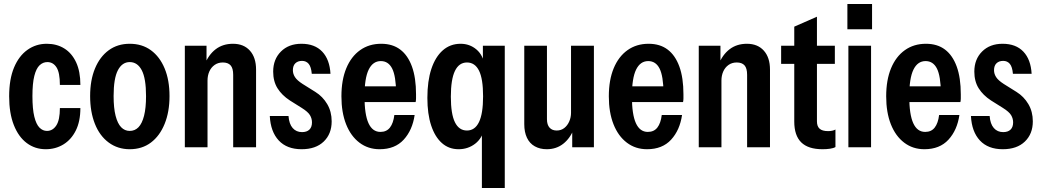

<svg xmlns="http://www.w3.org/2000/svg" viewBox="-20 -740 5230 965"><path d="M210 10Q156 10 114.5 -21Q73 -52 49.5 -111.5Q26 -171 26 -256Q26 -342 50.5 -400.5Q75 -459 118 -489.5Q161 -520 215 -520Q265 -520 303 -496.5Q341 -473 362.5 -427Q384 -381 384 -313H281Q281 -375 264 -401.5Q247 -428 218 -428Q196 -428 179 -412Q162 -396 152.5 -358.5Q143 -321 143 -257Q143 -192 152.5 -153.5Q162 -115 178.5 -98.5Q195 -82 216 -82Q245 -82 263 -109.5Q281 -137 281 -197H384Q384 -130 361 -84Q338 -38 298.5 -14Q259 10 210 10Z M632 10Q572 10 526.5 -23.5Q481 -57 457 -117.5Q433 -178 433 -257Q433 -337 457.5 -396Q482 -455 526.5 -487.5Q571 -520 632 -520Q694 -520 738.5 -487.5Q783 -455 807.5 -396Q832 -337 832 -257Q832 -178 807.5 -117.5Q783 -57 738.5 -23.5Q694 10 632 10ZM632 -82Q658 -82 676 -100.5Q694 -119 704 -158Q714 -197 714 -257Q714 -346 692.5 -387Q671 -428 632 -428Q594 -428 572.5 -387Q551 -346 551 -257Q551 -197 561 -158Q571 -119 589 -100.5Q607 -82 632 -82Z M909 0V-510H1018V-414H1023V0ZM1152 0V-364Q1152 -397 1139 -411.5Q1126 -426 1100 -426Q1076 -426 1058.5 -413.5Q1041 -401 1032 -380.5Q1023 -360 1023 -335L1008 -414Q1028 -465 1064 -492.5Q1100 -520 1151 -520Q1205 -520 1236 -485.5Q1267 -451 1267 -390V0Z M1496 10Q1422 10 1381 -34Q1340 -78 1336 -157H1430Q1433 -117 1451 -96.5Q1469 -76 1498 -76Q1522 -76 1535 -88.5Q1548 -101 1548 -125Q1548 -144 1538 -161Q1528 -178 1496 -198L1437 -235Q1397 -261 1375 -296Q1353 -331 1353 -380Q1353 -442 1392 -481Q1431 -520 1495 -520Q1562 -520 1599.5 -480.5Q1637 -441 1641 -369H1547Q1544 -404 1531.5 -419Q1519 -434 1498 -434Q1477 -434 1464.5 -422Q1452 -410 1452 -387Q1452 -369 1462.5 -352.5Q1473 -336 1501 -318L1565 -278Q1602 -255 1624.5 -217Q1647 -179 1647 -130Q1647 -67 1607 -28.5Q1567 10 1496 10Z M1888 10Q1830 10 1786.5 -23Q1743 -56 1719.5 -115.5Q1696 -175 1696 -256Q1696 -338 1720.5 -397Q1745 -456 1790 -488Q1835 -520 1896 -520Q1953 -520 1991.5 -491Q2030 -462 2050.5 -405.5Q2071 -349 2071 -266Q2071 -255 2071 -245.5Q2071 -236 2069 -227H1767V-306H1999L1971 -272Q1970 -358 1951 -395.5Q1932 -433 1894 -433Q1854 -433 1833 -390Q1812 -347 1812 -256Q1812 -165 1832 -121Q1852 -77 1892 -77Q1923 -77 1940 -99Q1957 -121 1962 -162H2064Q2053 -86 2009 -38Q1965 10 1888 10Z M2402 205V-100L2415 -97Q2404 -45 2368 -17.5Q2332 10 2285 10Q2236 10 2201 -21Q2166 -52 2147 -109.5Q2128 -167 2128 -248Q2128 -333 2148 -393.5Q2168 -454 2205.5 -487Q2243 -520 2295 -520Q2341 -520 2375 -491Q2409 -462 2417 -407L2407 -405V-510H2517V205ZM2327 -84Q2367 -84 2387.5 -126.5Q2408 -169 2408 -256Q2408 -344 2387.5 -385Q2367 -426 2327 -426Q2287 -426 2266.5 -383.5Q2246 -341 2246 -254Q2246 -167 2266.5 -125.5Q2287 -84 2327 -84Z M2728 10Q2694 10 2668 -4.5Q2642 -19 2628.5 -47.5Q2615 -76 2615 -116V-510H2729V-141Q2729 -113 2742 -98.5Q2755 -84 2778 -84Q2800 -84 2816 -96.5Q2832 -109 2841 -129.5Q2850 -150 2850 -173L2865 -94Q2846 -45 2811 -17.5Q2776 10 2728 10ZM2856 0V-95H2850V-510H2965V0Z M3232 10Q3174 10 3130.5 -23Q3087 -56 3063.5 -115.5Q3040 -175 3040 -256Q3040 -338 3064.5 -397Q3089 -456 3134 -488Q3179 -520 3240 -520Q3297 -520 3335.5 -491Q3374 -462 3394.5 -405.5Q3415 -349 3415 -266Q3415 -255 3415 -245.5Q3415 -236 3413 -227H3111V-306H3343L3315 -272Q3314 -358 3295 -395.5Q3276 -433 3238 -433Q3198 -433 3177 -390Q3156 -347 3156 -256Q3156 -165 3176 -121Q3196 -77 3236 -77Q3267 -77 3284 -99Q3301 -121 3306 -162H3408Q3397 -86 3353 -38Q3309 10 3232 10Z M3492 0V-510H3601V-414H3606V0ZM3735 0V-364Q3735 -397 3722 -411.5Q3709 -426 3683 -426Q3659 -426 3641.5 -413.5Q3624 -401 3615 -380.5Q3606 -360 3606 -335L3591 -414Q3611 -465 3647 -492.5Q3683 -520 3734 -520Q3788 -520 3819 -485.5Q3850 -451 3850 -390V0Z M4114 10Q4042 10 4007 -24.5Q3972 -59 3972 -129V-606L4086 -656V-130Q4086 -105 4099.5 -93Q4113 -81 4142 -81Q4153 -81 4162.5 -83Q4172 -85 4179 -89V-1Q4169 5 4151.5 7.5Q4134 10 4114 10ZM3906 -419V-510H4176V-419Z M4244 0V-510H4358V0ZM4239 -593V-720H4363V-593Z M4626 10Q4568 10 4524.5 -23Q4481 -56 4457.5 -115.5Q4434 -175 4434 -256Q4434 -338 4458.5 -397Q4483 -456 4528 -488Q4573 -520 4634 -520Q4691 -520 4729.5 -491Q4768 -462 4788.5 -405.5Q4809 -349 4809 -266Q4809 -255 4809 -245.5Q4809 -236 4807 -227H4505V-306H4737L4709 -272Q4708 -358 4689 -395.5Q4670 -433 4632 -433Q4592 -433 4571 -390Q4550 -347 4550 -256Q4550 -165 4570 -121Q4590 -77 4630 -77Q4661 -77 4678 -99Q4695 -121 4700 -162H4802Q4791 -86 4747 -38Q4703 10 4626 10Z M5020 10Q4946 10 4905 -34Q4864 -78 4860 -157H4954Q4957 -117 4975 -96.5Q4993 -76 5022 -76Q5046 -76 5059 -88.5Q5072 -101 5072 -125Q5072 -144 5062 -161Q5052 -178 5020 -198L4961 -235Q4921 -261 4899 -296Q4877 -331 4877 -380Q4877 -442 4916 -481Q4955 -520 5019 -520Q5086 -520 5123.5 -480.5Q5161 -441 5165 -369H5071Q5068 -404 5055.5 -419Q5043 -434 5022 -434Q5001 -434 4988.5 -422Q4976 -410 4976 -387Q4976 -369 4986.5 -352.5Q4997 -336 5025 -318L5089 -278Q5126 -255 5148.5 -217Q5171 -179 5171 -130Q5171 -67 5131 -28.5Q5091 10 5020 10Z"/></svg>

Font: Instrument Sans Condensed SemiBold
Style: Regular
Weight: 600
Width: 3
Designer: Rodrigo Fuenzalida
Foundry: fragTYPE
Version: Version 1.000;gftools[0.9.28]